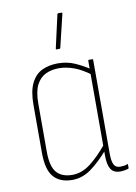

<svg xmlns="http://www.w3.org/2000/svg" viewBox="-81 -749 573 810"><g transform="rotate(-10 205.5 -343.5)"><path d="M163 8Q111 8 83.5 -23Q56 -54 56 -127V-333Q56 -391 73 -425Q90 -459 119.5 -473Q149 -487 187 -487Q227 -487 260.5 -472Q294 -457 322 -438L321 -415Q285 -442 252 -454Q219 -466 188 -466Q157 -466 132 -454.5Q107 -443 92 -414.5Q77 -386 77 -334V-129Q77 -65 99.5 -39Q122 -13 167 -13Q207 -13 244 -41Q281 -69 321 -118V-92Q281 -46 243.5 -19Q206 8 163 8ZM368 8Q340 8 328 -11Q316 -30 316 -70V-95V-103V-425V-433V-475Q316 -479 320 -479H334Q337 -479 337 -475V-74Q337 -42 344.5 -27Q352 -12 371 -12Q379 -12 387 -13Q395 -14 402 -17Q405 -19 405 -15V-1Q405 2 402 3Q395 5 386 6.5Q377 8 368 8ZM192 -546Q189 -546 190 -550L222 -692Q223 -694 224 -694.5Q225 -695 226 -695H240Q244 -695 243 -690L209 -549Q208 -546 205 -546Z"/></g></svg>

Font: Sofia Sans Condensed Thin
Style: Regular
Weight: 250
Version: Version 4.100